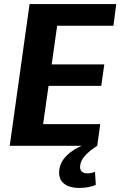

<svg xmlns="http://www.w3.org/2000/svg" viewBox="-20 -720 594 948"><path d="M159 -107H475L460 0H28L126 -700H554L540 -593H228L274 -676L227 -344L201 -402H495L480 -296H186L228 -354L181 -24ZM373 208Q320 208 293.5 184.5Q267 161 273 117Q278 79 310 47.5Q342 16 394 -5L460 0Q421 25 400 48.5Q379 72 376 97Q373 115 382.5 125.5Q392 136 411 136Q431 136 449 128L453 193Q437 200 416 204Q395 208 373 208Z"/></svg>

Font: Pathway Extreme SemiCondensed
Style: Bold Italic
Weight: 700
Width: 4
Italic angle: -8°
Version: Version 1.001;gftools[0.9.26]